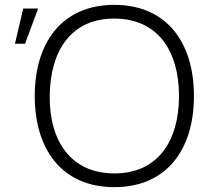

<svg xmlns="http://www.w3.org/2000/svg" viewBox="-20 -755 848 790"><path d="M450.5 15C665.5 15 778 -139.5 778 -360C778 -580.5 665.5 -735 450.5 -735C235.5 -735 123 -580.5 123 -360C123 -139.5 235.5 15 450.5 15ZM75.5 -720H137L83 -575H41.5ZM450.5 -41.5C273.5 -41.5 183 -172.5 184.5 -360C186.5 -547.5 273.5 -679 450.5 -678.5C627.5 -678.5 716.5 -547.5 716.5 -360C716.5 -172.5 627.5 -41 450.5 -41.5Z"/></svg>

Font: Hauora Light
Style: Regular
Weight: 300
Designer: Wayne Shih
Foundry: WCYS
Version: Version 1.001;hotconv 1.0.109;makeotfexe 2.5.65596